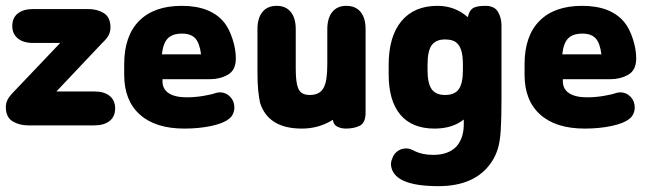

<svg xmlns="http://www.w3.org/2000/svg" viewBox="-23 -429 2226 657"><path d="M170 -116 326 -281Q343 -297 349 -309Q355 -321 355 -335Q355 -370 332.5 -384Q310 -398 279 -398H90Q57 -398 38 -383Q19 -368 19 -340Q19 -313 38 -297.5Q57 -282 90 -282H183L26 -117Q10 -101 3.5 -89Q-3 -77 -3 -63Q-3 -28 20 -14Q43 0 73 0H300Q333 0 352 -15Q371 -30 371 -58Q371 -86 352 -101Q333 -116 300 -116Z M533 -158H696Q730 -158 757 -173.5Q784 -189 784 -229Q784 -261 772.5 -296Q761 -331 745 -351Q699 -409 599 -409Q504 -409 453 -357.5Q402 -306 402 -209V-173Q402 -85 455.5 -37Q509 11 608 11Q658 11 700 2Q742 -7 760 -22Q769 -28 774 -39Q779 -50 779 -61Q779 -83 764.5 -98Q750 -113 730 -113Q724 -113 716 -111Q699 -105 671 -100.5Q643 -96 616 -96Q576 -96 554.5 -110Q533 -124 533 -151ZM665 -243H531Q535 -281 551 -297.5Q567 -314 600 -314Q630 -314 645 -298Q660 -282 665 -243Z M1116 -19Q1118 -2 1131.5 4.5Q1145 11 1160 11Q1189 11 1208.5 1Q1228 -9 1228 -44V-329Q1228 -367 1211 -388Q1194 -409 1162 -409Q1131 -409 1114 -388Q1097 -367 1097 -329V-211Q1097 -181 1094 -160.5Q1091 -140 1084 -128Q1071 -104 1037 -104Q1022 -104 1012 -109.5Q1002 -115 997 -128Q989 -147 989 -194V-329Q989 -367 972 -388Q955 -409 924 -409Q892 -409 875 -388Q858 -367 858 -329V-184Q858 -144 860.5 -119.5Q863 -95 867 -77Q895 11 1010 11Q1068 11 1116 -19Z M1564 -20V-4Q1564 20 1557.5 39.5Q1551 59 1538.5 72.5Q1526 86 1506 93.5Q1486 101 1459 101Q1421 101 1392 86Q1382 81 1377.5 80Q1373 79 1366 79Q1350 79 1337 88.5Q1324 98 1319 114Q1314 126 1315 136Q1322 208 1477 208Q1605 208 1660 124Q1673 104 1680.5 80Q1688 56 1690.5 16.5Q1693 -23 1693 -88V-342Q1693 -368 1681 -388.5Q1669 -409 1638 -409Q1607 -409 1594.5 -400.5Q1582 -392 1578 -370Q1534 -409 1474 -409Q1394 -409 1350.5 -356.5Q1307 -304 1307 -207V-174Q1307 -84 1347 -36.5Q1387 11 1464 11Q1525 11 1564 -20ZM1561 -209V-189Q1561 -144 1547 -124Q1533 -104 1500 -104Q1468 -104 1454 -124Q1440 -144 1440 -189V-208Q1440 -254 1454 -274Q1468 -294 1500 -294Q1524 -294 1536.5 -285Q1549 -276 1555 -257.5Q1561 -239 1561 -209Z M1903 -158H2066Q2100 -158 2127 -173.5Q2154 -189 2154 -229Q2154 -261 2142.5 -296Q2131 -331 2115 -351Q2069 -409 1969 -409Q1874 -409 1823 -357.5Q1772 -306 1772 -209V-173Q1772 -85 1825.5 -37Q1879 11 1978 11Q2028 11 2070 2Q2112 -7 2130 -22Q2139 -28 2144 -39Q2149 -50 2149 -61Q2149 -83 2134.5 -98Q2120 -113 2100 -113Q2094 -113 2086 -111Q2069 -105 2041 -100.5Q2013 -96 1986 -96Q1946 -96 1924.5 -110Q1903 -124 1903 -151ZM2035 -243H1901Q1905 -281 1921 -297.5Q1937 -314 1970 -314Q2000 -314 2015 -298Q2030 -282 2035 -243Z"/></svg>

Font: Beiruti ExtraBold
Style: Regular
Weight: 800
Designer: Arlette Boutros
Foundry: Boutros
Version: Version 1.41